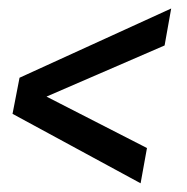

<svg xmlns="http://www.w3.org/2000/svg" viewBox="-20 -507 440 452"><path d="M9.5 -239 26 -324 383 -487 367.5 -400 53.5 -264 54.5 -297.5 326 -158.5 311 -75.5Z"/></svg>

Font: Cabin
Style: Italic
Weight: 400
Width: 4
Italic angle: -10°
Designer: Pablo Impallari
Foundry: Pablo Impallari. http://www.impallari.com Igino Marini. http://www.ikern.com
Version: Version 3.001